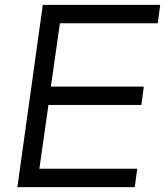

<svg xmlns="http://www.w3.org/2000/svg" viewBox="-20 -765 675 785"><path d="M51 0 155 -745H635L625 -670H225L188 -411H568L558 -336H178L141 -75H541L531 0Z"/></svg>

Font: Kosmopol Plus Jakarta Sans Italic It
Style: Regular
Weight: 400
Italic angle: -8.04999°
Designer: Gumpita Rahayu
Foundry: Tokotype
Version: Version 2.006